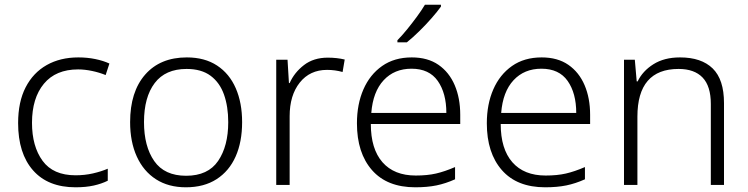

<svg xmlns="http://www.w3.org/2000/svg" viewBox="-20 -786 3180 816"><path d="M301 10Q184 10 120.5 -62Q57 -134 57 -263Q57 -353 89 -415Q121 -477 178.5 -509.5Q236 -542 313 -542Q351 -542 385 -535Q419 -528 445 -516L429 -467Q402 -478 371 -484.5Q340 -491 312 -491Q217 -491 166.5 -430Q116 -369 116 -264Q116 -164 161 -102.5Q206 -41 301 -41Q340 -41 375 -49Q410 -57 438 -69V-18Q412 -5 378.5 2.5Q345 10 301 10Z M1009 -267Q1009 -183 981.5 -121Q954 -59 900.5 -24.5Q847 10 770 10Q696 10 643 -24Q590 -58 561.5 -120.5Q533 -183 533 -267Q533 -396 597 -469Q661 -542 774 -542Q850 -542 902.5 -507.5Q955 -473 982 -411Q1009 -349 1009 -267ZM592 -267Q592 -164 635.5 -101.5Q679 -39 771 -39Q864 -39 907 -102Q950 -165 950 -267Q950 -333 932 -384Q914 -435 875 -464Q836 -493 773 -493Q683 -493 637.5 -433Q592 -373 592 -267Z M1373 -541Q1412 -541 1445 -533L1436 -480Q1404 -489 1370 -489Q1297 -489 1254 -435Q1211 -381 1211 -292V0H1154V-532H1202L1208 -433H1211Q1231 -478 1272 -509.5Q1313 -541 1373 -541Z M1730 -542Q1798 -542 1843.5 -510.5Q1889 -479 1912.5 -424Q1936 -369 1936 -298V-259H1556Q1556 -153 1605.5 -96.5Q1655 -40 1747 -40Q1796 -40 1833 -48.5Q1870 -57 1914 -76V-24Q1874 -6 1835 2Q1796 10 1745 10Q1625 10 1561 -63Q1497 -136 1497 -262Q1497 -343 1524.5 -406Q1552 -469 1604 -505.5Q1656 -542 1730 -542ZM1729 -494Q1656 -494 1610.5 -445Q1565 -396 1558 -306H1877Q1877 -390 1840.5 -442Q1804 -494 1729 -494ZM1854 -758Q1839 -737 1814.5 -709Q1790 -681 1762 -653.5Q1734 -626 1709 -606H1669V-615Q1688 -634 1710 -661Q1732 -688 1752.5 -716Q1773 -744 1786 -766H1854Z M2282 -542Q2350 -542 2395.5 -510.5Q2441 -479 2464.5 -424Q2488 -369 2488 -298V-259H2108Q2108 -153 2157.5 -96.5Q2207 -40 2299 -40Q2348 -40 2385 -48.5Q2422 -57 2466 -76V-24Q2426 -6 2387 2Q2348 10 2297 10Q2177 10 2113 -63Q2049 -136 2049 -262Q2049 -343 2076.5 -406Q2104 -469 2156 -505.5Q2208 -542 2282 -542ZM2281 -494Q2208 -494 2162.5 -445Q2117 -396 2110 -306H2429Q2429 -390 2392.5 -442Q2356 -494 2281 -494Z M2870 -542Q2961 -542 3009 -495Q3057 -448 3057 -348V0H3001V-344Q3001 -420 2966 -456.5Q2931 -493 2864 -493Q2689 -493 2689 -290V0H2632V-532H2678L2686 -440H2690Q2711 -484 2757 -513Q2803 -542 2870 -542Z"/></svg>

Font: Noto Sans Canadian Aboriginal Light
Style: Regular
Weight: 300
Designer: Monotype Design Team, Typotheque's Kevin King
Foundry: Monotype Imaging Inc.
Version: Version 2.004; ttfautohint (v1.8.4.7-5d5b)